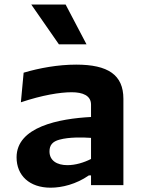

<svg xmlns="http://www.w3.org/2000/svg" viewBox="-20 -838 660 869"><path d="M538.5 0V-390.5C538.5 -499.5 468.5 -545.5 325 -545.5C242 -545.5 158 -530 87 -509L74.5 -375C171.5 -407.5 251.5 -420.5 304.5 -420.5C354.5 -420.5 392 -405.5 392 -364.5V-308.5C248.5 -301 55 -264.5 55 -126C55 -43.5 113.5 11.5 209 11.5C260 11.5 324.5 -4 382 -44H392V0ZM121.5 -817.5 246.5 -637.5H371.5L277 -817.5ZM204 -152.5C204 -181 217.5 -197.5 249.5 -206C293.5 -218 354 -216.5 392 -214V-118.5C359.5 -102 321.5 -90.5 285 -90.5C238 -90.5 204 -111 204 -152.5Z"/></svg>

Font: Monaspace Argon
Style: Bold
Weight: 700
Designer: Riley Cran & the Lettermatic Team
Foundry: Lettermatic
Version: Version 1.000 (Monaspace Argon)